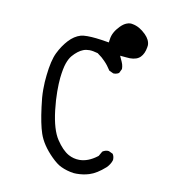

<svg xmlns="http://www.w3.org/2000/svg" viewBox="-68 -650 637 690"><g transform="rotate(10 250.0 -305.5)"><path d="M351.6 -420.9Q351.6 -422.4 351.6 -424.6Q351.6 -426.8 351.1 -430.2Q350.1 -438 346.2 -446.8L336.9 -467.3L359.9 -465.3Q366.7 -464.4 373 -464.4Q398.4 -464.4 411.1 -477.3Q423.8 -490.2 427.7 -513.7Q428.7 -517.6 428.7 -521.5Q428.7 -541 410.6 -559.1Q387.2 -582.5 361.8 -586.9Q358.4 -587.9 352.8 -587.9Q347.2 -587.9 339.8 -585Q329.1 -581.1 317.4 -569.3Q293.9 -545.4 290.5 -520.5L288.6 -507.3Q256.3 -512.7 241.2 -514.2Q223.6 -516.1 209 -516.1Q194.3 -516.1 185.1 -513.7Q161.6 -506.8 142.1 -485.6Q122.6 -464.4 108.6 -435.8Q94.7 -407.2 88.9 -352.5Q85.9 -328.6 85.9 -299.8Q85.9 -271 90.8 -236.8Q98.6 -175.8 109.9 -142.6Q123 -103.5 161.6 -64.9Q182.6 -43.9 198.7 -36.6Q220.2 -26.4 245.6 -22.9Q251 -22.5 255.9 -22.5Q280.8 -22.5 302.2 -29.3Q328.1 -37.1 358.9 -64.5Q371.6 -77.1 376.5 -92.3Q377 -94.2 377 -96.2Q377 -107.9 371.6 -115.7L356.9 -122.6Q355.5 -123 352.1 -123Q348.6 -123 343.5 -121.6Q338.4 -120.1 333.5 -116.7L323.7 -99.6L321.3 -97.7Q289.1 -73.2 257.3 -73.2Q236.3 -73.2 217.3 -83.5Q193.8 -96.7 171.6 -130.4Q149.4 -164.1 141.1 -233.4Q136.7 -272 136.7 -302Q136.7 -332 138.7 -351.6Q142.6 -386.7 149.2 -405.5Q155.8 -424.3 165 -435.1Q183.6 -456.5 202.6 -463.9Q212.4 -467.8 224.9 -467.8Q237.3 -467.8 255.9 -462.4Q266.1 -455.1 272.2 -450Q278.3 -444.8 283.7 -439Q296.4 -426.3 308.1 -407.7L322.8 -400.9Q324.2 -400.4 325.2 -400.4Q336.4 -400.4 344.2 -405.8Z"/></g></svg>

Font: NaikaiFont
Style: ExtraLight
Weight: 200
Version: Version 1.89